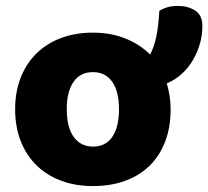

<svg xmlns="http://www.w3.org/2000/svg" viewBox="-20 -611 702 647"><path d="M555 -243Q555 -181 536 -132.5Q517 -84 482.5 -51Q448 -18 400 -1Q352 16 293 16Q234 16 186 -2Q138 -20 103.5 -53.5Q69 -87 50 -135Q31 -183 31 -243Q31 -302 50 -350Q69 -398 103.5 -431.5Q138 -465 186 -483Q234 -501 293 -501Q353 -501 402 -481.5Q451 -462 486 -427Q500 -455 507 -489Q514 -523 517 -575Q531 -583 545.5 -587Q560 -591 581 -591Q613 -591 637.5 -575.5Q662 -560 662 -523Q662 -494 654 -465Q646 -436 631 -410Q616 -384 593.5 -363Q571 -342 542 -330Q548 -310 551.5 -288Q555 -266 555 -243ZM205 -243Q205 -182 228.5 -149.5Q252 -117 294 -117Q336 -117 358.5 -150Q381 -183 381 -243Q381 -303 358 -335.5Q335 -368 293 -368Q251 -368 228 -335.5Q205 -303 205 -243Z"/></svg>

Font: Baloo Thambi
Style: Regular
Weight: 400
Designer: Aadarsh Rajan and Ek Type
Foundry: Ek Type
Version: Version 1.443;PS 1.000;hotconv 16.6.51;makeotf.lib2.5.65220;